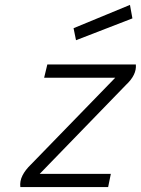

<svg xmlns="http://www.w3.org/2000/svg" viewBox="-20 -763 574 783"><path d="M510 -743 520 -688 290 -599 280 -648ZM173 -500H534Q538 -458 494 -417L142 -54H432L421 0H63Q60 -24 71.5 -47Q83 -70 107 -93L450 -446H160Z"/></svg>

Font: Panefresco 250wt
Style: Italic
Weight: 300
Version: Version 1.000